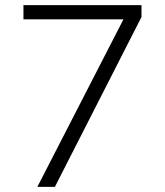

<svg xmlns="http://www.w3.org/2000/svg" viewBox="-20 -725 640 745"><path d="M125 0H193L529 -659V-705H71V-650H459Z"/></svg>

Font: Poppy and Pepper Light
Style: Regular
Weight: 300
Designer: Thy Ha
Foundry: Thy Ha
Version: Version 0.001;Glyphs 3.2 (3227)